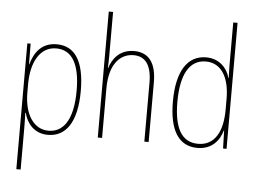

<svg xmlns="http://www.w3.org/2000/svg" viewBox="-62 -841 1525 1154"><g transform="rotate(5 700.5 -264.0)"><path d="M254 -537C161 -537 119 -472 100 -403H98L97 -527H77V232H103V-21C103 -56 102 -88 101 -110H104C119 -51 162 10 248 10C355 10 422 -80 422 -270C422 -449 364 -537 254 -537ZM253 -512C350 -512 397 -427 397 -270C397 -86 334 -15 249 -15C163 -15 103 -96 103 -232V-284C103 -418 157 -512 253 -512Z M574 -493V-760H548V0H574V-299C574 -447 640 -512 720 -512C785 -512 829 -469 829 -356V0H855V-360C855 -480 807 -537 721 -537C633 -537 591 -477 574 -422H572C573 -446 574 -463 574 -493Z M1150 10C1239 10 1283 -50 1299 -108H1301L1304 0H1325V-760H1299V-511C1299 -483 1300 -456 1301 -425H1299C1285 -481 1237 -537 1156 -537C1043 -537 979 -439 979 -255C979 -82 1036 10 1150 10ZM1152 -15C1050 -15 1006 -101 1006 -255C1006 -425 1059 -512 1156 -512C1248 -512 1299 -430 1299 -300V-234C1299 -100 1251 -15 1152 -15Z"/></g></svg>

Font: Noto Sans Lao Condensed Thin
Style: Regular
Weight: 100
Width: 3
Designer: Monotype Design Team
Foundry: Monotype Imaging Inc.
Version: Version 2.003